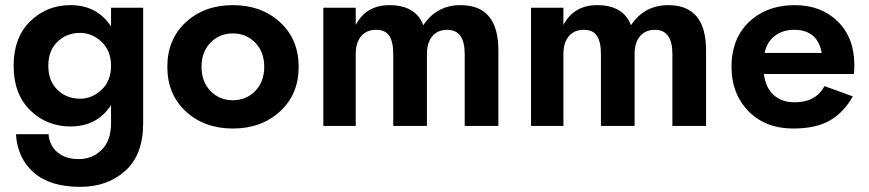

<svg xmlns="http://www.w3.org/2000/svg" viewBox="-20 -490 3380 747"><path d="M254 -470Q358 -470 412 -387V-460H537V-10Q537 112 467.5 174.5Q398 237 292 237Q175 237 111.5 181.5Q48 126 42 32H169Q172 76 203.5 102.5Q235 129 286 129Q339 129 375.5 93Q412 57 412 -10V-81Q358 2 254 2Q162 2 97.5 -61Q33 -124 33 -234Q33 -344 97.5 -407Q162 -470 254 -470ZM292 -106Q338 -106 375 -140.5Q412 -175 412 -234Q412 -293 375 -327.5Q338 -362 292 -362Q239 -362 203.5 -327.5Q168 -293 168 -234Q168 -175 203.5 -140.5Q239 -106 292 -106Z M703 -56.5Q631 -123 631 -230Q631 -337 703 -403.5Q775 -470 886 -470Q997 -470 1069.5 -403.5Q1142 -337 1142 -230Q1142 -123 1069.5 -56.5Q997 10 886 10Q775 10 703 -56.5ZM799 -324Q764 -288 764 -230Q764 -172 799 -136Q834 -100 886 -100Q938 -100 973 -136Q1008 -172 1008 -230Q1008 -288 973 -324Q938 -360 886 -360Q834 -360 799 -324Z M1919 -294V0H1788V-280Q1788 -374 1720 -374Q1683 -374 1662 -349Q1641 -324 1641 -280V0H1510V-280Q1510 -327 1494.5 -350.5Q1479 -374 1443 -374Q1406 -374 1385 -349Q1364 -324 1364 -280V0H1238V-460H1364V-393Q1405 -470 1495 -470Q1597 -470 1627 -392Q1679 -470 1772 -470Q1919 -470 1919 -294Z M2727 -294V0H2596V-280Q2596 -374 2528 -374Q2491 -374 2470 -349Q2449 -324 2449 -280V0H2318V-280Q2318 -327 2302.5 -350.5Q2287 -374 2251 -374Q2214 -374 2193 -349Q2172 -324 2172 -280V0H2046V-460H2172V-393Q2213 -470 2303 -470Q2405 -470 2435 -392Q2487 -470 2580 -470Q2727 -470 2727 -294Z M3177 -284Q3161 -374 3070 -374Q3025 -374 2994 -350Q2963 -326 2955 -284ZM2952 -202Q2959 -148 2990.5 -120Q3022 -92 3072 -92Q3154 -92 3188 -155L3298 -115Q3264 -54 3210 -22Q3156 10 3066 10Q2958 10 2892 -57.5Q2826 -125 2826 -230Q2826 -259 2830 -280Q2844 -366 2909.5 -418Q2975 -470 3072 -470Q3175 -470 3239.5 -406.5Q3304 -343 3304 -236Q3304 -216 3302 -202Z"/></svg>

Font: Renner*
Style: Semi
Weight: 600
Version: Version 003.000 ; ttfautohint (v0.97) -l 8 -r 50 -G 200 -x 1